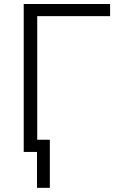

<svg xmlns="http://www.w3.org/2000/svg" viewBox="-20 -747 614 944"><path d="M521.3 -727.3V-667.6H163V-60H225.1V176.5H161.9V0H96.6V-727.3Z"/></svg>

Font: DeltaSans Light
Style: Regular
Weight: 300
Designer: Rasmus Andersson
Foundry: rsms
Version: Version 3.012